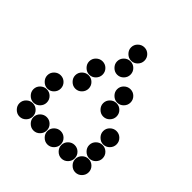

<svg xmlns="http://www.w3.org/2000/svg" viewBox="-186 -836 973 973"><g transform="rotate(45 300.0 -350.0)"><path d="M252 -650Q252 -631 266.5 -616.5Q281 -602 300 -602Q320 -602 334 -616.5Q348 -631 348 -650Q348 -670 334 -684Q320 -698 300 -698Q281 -698 266.5 -684Q252 -670 252 -650ZM252 -550Q252 -531 266.5 -516.5Q281 -502 300 -502Q320 -502 334 -516.5Q348 -531 348 -550Q348 -570 334 -584Q320 -598 300 -598Q281 -598 266.5 -584Q252 -570 252 -550ZM152 -450Q152 -431 166.5 -416.5Q181 -402 200 -402Q220 -402 234 -416.5Q248 -431 248 -450Q248 -470 234 -484Q220 -498 200 -498Q181 -498 166.5 -484Q152 -470 152 -450ZM352 -450Q352 -431 366.5 -416.5Q381 -402 400 -402Q420 -402 434 -416.5Q448 -431 448 -450Q448 -470 434 -484Q420 -498 400 -498Q381 -498 366.5 -484Q352 -470 352 -450ZM152 -350Q152 -331 166.5 -316.5Q181 -302 200 -302Q220 -302 234 -316.5Q248 -331 248 -350Q248 -370 234 -384Q220 -398 200 -398Q181 -398 166.5 -384Q152 -370 152 -350ZM352 -350Q352 -331 366.5 -316.5Q381 -302 400 -302Q420 -302 434 -316.5Q448 -331 448 -350Q448 -370 434 -384Q420 -398 400 -398Q381 -398 366.5 -384Q352 -370 352 -350ZM52 -250Q52 -231 66.5 -216.5Q81 -202 100 -202Q120 -202 134 -216.5Q148 -231 148 -250Q148 -270 134 -284Q120 -298 100 -298Q81 -298 66.5 -284Q52 -270 52 -250ZM452 -250Q452 -231 466.5 -216.5Q481 -202 500 -202Q520 -202 534 -216.5Q548 -231 548 -250Q548 -270 534 -284Q520 -298 500 -298Q481 -298 466.5 -284Q452 -270 452 -250ZM52 -150Q52 -131 66.5 -116.5Q81 -102 100 -102Q120 -102 134 -116.5Q148 -131 148 -150Q148 -170 134 -184Q120 -198 100 -198Q81 -198 66.5 -184Q52 -170 52 -150ZM452 -150Q452 -131 466.5 -116.5Q481 -102 500 -102Q520 -102 534 -116.5Q548 -131 548 -150Q548 -170 534 -184Q520 -198 500 -198Q481 -198 466.5 -184Q452 -170 452 -150ZM52 -50Q52 -31 66.5 -16.5Q81 -2 100 -2Q120 -2 134 -16.5Q148 -31 148 -50Q148 -70 134 -84Q120 -98 100 -98Q81 -98 66.5 -84Q52 -70 52 -50ZM152 -50Q152 -31 166.5 -16.5Q181 -2 200 -2Q220 -2 234 -16.5Q248 -31 248 -50Q248 -70 234 -84Q220 -98 200 -98Q181 -98 166.5 -84Q152 -70 152 -50ZM252 -50Q252 -31 266.5 -16.5Q281 -2 300 -2Q320 -2 334 -16.5Q348 -31 348 -50Q348 -70 334 -84Q320 -98 300 -98Q281 -98 266.5 -84Q252 -70 252 -50ZM352 -50Q352 -31 366.5 -16.5Q381 -2 400 -2Q420 -2 434 -16.5Q448 -31 448 -50Q448 -70 434 -84Q420 -98 400 -98Q381 -98 366.5 -84Q352 -70 352 -50ZM452 -50Q452 -31 466.5 -16.5Q481 -2 500 -2Q520 -2 534 -16.5Q548 -31 548 -50Q548 -70 534 -84Q520 -98 500 -98Q481 -98 466.5 -84Q452 -70 452 -50Z"/></g></svg>

Font: Matrix Sans Print
Style: Regular
Weight: 400
Designer: Brad Neil
Version: Version 1.100